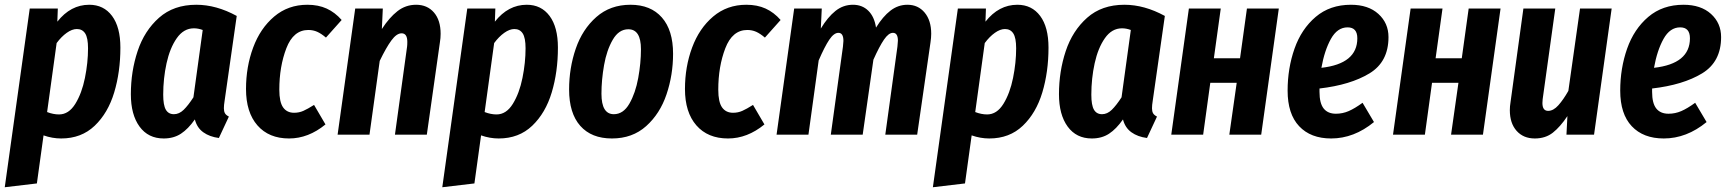

<svg xmlns="http://www.w3.org/2000/svg" viewBox="-38 -566 7260 807"><path d="M87 -530H205L203 -475Q259 -546 337 -546Q398 -546 433 -499Q468 -452 468 -366Q468 -264 442 -177.5Q416 -91 360 -37.5Q304 16 219 16Q182 16 145 3L117 205L-18 221ZM332 -363Q332 -407 320 -425.5Q308 -444 285 -444Q265 -444 242.5 -428Q220 -412 200 -385L160 -95Q186 -85 210 -85Q251 -85 278.5 -129.5Q306 -174 319 -238.5Q332 -303 332 -363Z M957 -499 906 -142Q903 -124 903 -111Q903 -98 907.5 -90Q912 -82 924 -76L882 14Q843 9 816.5 -10Q790 -29 781 -64Q753 -24 722.5 -4Q692 16 650 16Q585 16 548.5 -34Q512 -84 512 -170Q512 -266 540.5 -351.5Q569 -437 630.5 -491.5Q692 -546 787 -546Q871 -546 957 -499ZM648 -168Q648 -124 659 -105Q670 -86 693 -86Q715 -86 734 -104.5Q753 -123 775 -157L814 -440Q795 -447 777 -447Q734 -447 705 -405.5Q676 -364 662 -300Q648 -236 648 -168Z M1398 -482 1332 -408Q1312 -425 1295 -432.5Q1278 -440 1258 -440Q1195 -440 1165.5 -363Q1136 -286 1136 -189Q1136 -137 1152 -114.5Q1168 -92 1198 -92Q1219 -92 1237 -100Q1255 -108 1282 -125L1330 -43Q1258 16 1177 16Q1092 16 1044 -39Q996 -94 996 -192Q996 -285 1026 -366Q1056 -447 1114.5 -496.5Q1173 -546 1254 -546Q1300 -546 1335 -530Q1370 -514 1398 -482Z M1814 -424Q1814 -406 1811 -388L1756 0H1622L1673 -370Q1674 -377 1674 -390Q1674 -426 1650 -426Q1629 -426 1607 -396Q1585 -366 1558 -310L1515 0H1381L1455 -530H1571L1567 -444Q1598 -492 1632.5 -519Q1667 -546 1711 -546Q1758 -546 1786 -513.5Q1814 -481 1814 -424Z M1926 -530H2044L2042 -475Q2098 -546 2176 -546Q2237 -546 2272 -499Q2307 -452 2307 -366Q2307 -264 2281 -177.5Q2255 -91 2199 -37.5Q2143 16 2058 16Q2021 16 1984 3L1956 205L1821 221ZM2171 -363Q2171 -407 2159 -425.5Q2147 -444 2124 -444Q2104 -444 2081.5 -428Q2059 -412 2039 -385L1999 -95Q2025 -85 2049 -85Q2090 -85 2117.5 -129.5Q2145 -174 2158 -238.5Q2171 -303 2171 -363Z M2354 -190Q2354 -280 2382 -361.5Q2410 -443 2468.5 -494.5Q2527 -546 2612 -546Q2697 -546 2744 -492.5Q2791 -439 2791 -340Q2791 -251 2763.5 -169.5Q2736 -88 2678 -36Q2620 16 2534 16Q2448 16 2401 -37Q2354 -90 2354 -190ZM2656 -359Q2656 -443 2603 -443Q2563 -443 2537.5 -399Q2512 -355 2501 -292.5Q2490 -230 2490 -172Q2490 -86 2542 -86Q2582 -86 2607.5 -130.5Q2633 -175 2644.5 -238Q2656 -301 2656 -359Z M3243 -482 3177 -408Q3157 -425 3140 -432.5Q3123 -440 3103 -440Q3040 -440 3010.5 -363Q2981 -286 2981 -189Q2981 -137 2997 -114.5Q3013 -92 3043 -92Q3064 -92 3082 -100Q3100 -108 3127 -125L3175 -43Q3103 16 3022 16Q2937 16 2889 -39Q2841 -94 2841 -192Q2841 -285 2871 -366Q2901 -447 2959.5 -496.5Q3018 -546 3099 -546Q3145 -546 3180 -530Q3215 -514 3243 -482Z M3876 -424Q3876 -408 3873 -388L3817 0H3683L3734 -370Q3736 -390 3736 -395Q3736 -428 3715 -428Q3697 -428 3677.5 -399.5Q3658 -371 3633 -315L3588 0H3454L3505 -370Q3507 -388 3507 -394Q3507 -428 3486 -428Q3467 -428 3447.5 -399Q3428 -370 3403 -312L3360 0H3226L3300 -530H3416L3412 -446Q3441 -494 3473.5 -520Q3506 -546 3547 -546Q3586 -546 3611.5 -521Q3637 -496 3644 -450Q3673 -497 3705 -521.5Q3737 -546 3776 -546Q3821 -546 3848.5 -513Q3876 -480 3876 -424Z M3988 -530H4106L4104 -475Q4160 -546 4238 -546Q4299 -546 4334 -499Q4369 -452 4369 -366Q4369 -264 4343 -177.5Q4317 -91 4261 -37.5Q4205 16 4120 16Q4083 16 4046 3L4018 205L3883 221ZM4233 -363Q4233 -407 4221 -425.5Q4209 -444 4186 -444Q4166 -444 4143.5 -428Q4121 -412 4101 -385L4061 -95Q4087 -85 4111 -85Q4152 -85 4179.5 -129.5Q4207 -174 4220 -238.5Q4233 -303 4233 -363Z M4858 -499 4807 -142Q4804 -124 4804 -111Q4804 -98 4808.5 -90Q4813 -82 4825 -76L4783 14Q4744 9 4717.5 -10Q4691 -29 4682 -64Q4654 -24 4623.5 -4Q4593 16 4551 16Q4486 16 4449.5 -34Q4413 -84 4413 -170Q4413 -266 4441.5 -351.5Q4470 -437 4531.5 -491.5Q4593 -546 4688 -546Q4772 -546 4858 -499ZM4549 -168Q4549 -124 4560 -105Q4571 -86 4594 -86Q4616 -86 4635 -104.5Q4654 -123 4676 -157L4715 -440Q4696 -447 4678 -447Q4635 -447 4606 -405.5Q4577 -364 4563 -300Q4549 -236 4549 -168Z M5160 -218H5049L5019 0H4885L4959 -530H5093L5064 -321H5174L5203 -530H5337L5263 0H5129Z M5798 -410Q5798 -306 5718 -257.5Q5638 -209 5508 -194V-180Q5508 -132 5525.5 -110Q5543 -88 5577 -88Q5605 -88 5630.5 -99Q5656 -110 5689 -134L5737 -53Q5653 16 5557 16Q5471 16 5422.5 -35.5Q5374 -87 5374 -185Q5374 -279 5403 -361.5Q5432 -444 5492 -495Q5552 -546 5640 -546Q5713 -546 5755.5 -507.5Q5798 -469 5798 -410ZM5667 -405Q5667 -451 5626 -451Q5583 -451 5556 -402.5Q5529 -354 5516 -281Q5667 -298 5667 -405Z M6092 -218H5981L5951 0H5817L5891 -530H6025L5996 -321H6106L6135 -530H6269L6195 0H6061Z M6308 -103Q6308 -119 6311 -137L6365 -530H6499L6446 -149Q6445 -143 6445 -133Q6445 -100 6469 -100Q6491 -100 6512 -123.5Q6533 -147 6554 -184L6603 -530H6736L6662 0H6546L6550 -78Q6520 -33 6489 -8.5Q6458 16 6413 16Q6365 16 6336.5 -16Q6308 -48 6308 -103Z M7196 -410Q7196 -306 7116 -257.5Q7036 -209 6906 -194V-180Q6906 -132 6923.5 -110Q6941 -88 6975 -88Q7003 -88 7028.5 -99Q7054 -110 7087 -134L7135 -53Q7051 16 6955 16Q6869 16 6820.5 -35.5Q6772 -87 6772 -185Q6772 -279 6801 -361.5Q6830 -444 6890 -495Q6950 -546 7038 -546Q7111 -546 7153.5 -507.5Q7196 -469 7196 -410ZM7065 -405Q7065 -451 7024 -451Q6981 -451 6954 -402.5Q6927 -354 6914 -281Q7065 -298 7065 -405Z"/></svg>

Font: Fira Sans Compressed SemiBold
Style: Italic
Weight: 600
Width: 1
Italic angle: -8°
Designer: bBox Type GmbH & Carrois Corporate GbR & Edenspiekermann AG
Foundry: bBox Type GmbH & Carrois Corporate GbR & Edenspiekermann AG
Version: Version 4.301